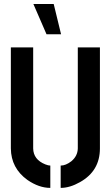

<svg xmlns="http://www.w3.org/2000/svg" viewBox="-20 -916 544 941"><path d="M143.6 -896.5H243.2L279.3 -748H208ZM33.2 -188.5V-683.6H142.6V-188.5Q143.6 -133.8 202.1 -110.4Q216.8 -104.5 226.6 -104.5V4.9Q170.9 4.9 114.3 -34.2Q34.2 -91.8 33.2 -188.5ZM277.3 4.9V-104.5Q302.7 -104.5 330.1 -126Q360.4 -151.4 361.3 -188.5V-683.6H469.7V-188.5Q469.7 -78.1 372.1 -23.4Q322.3 4.9 277.3 4.9Z"/></svg>

Font: Post No Bills Colombo
Style: Bold
Weight: 700
Designer: Kosala Senevirathne, Siva Puranthara, Lasantha Premarathna, Tharique Azeez
Foundry: Mooniak
Version: Version 1.220 ; ttfautohint (v1.6)